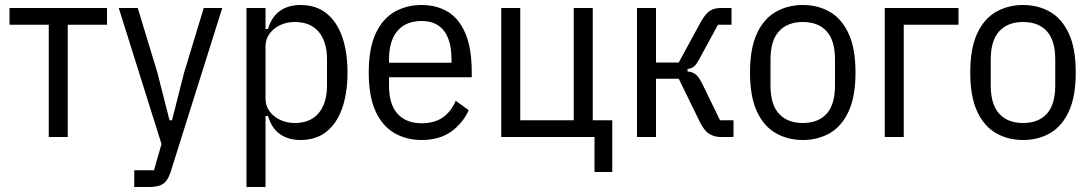

<svg xmlns="http://www.w3.org/2000/svg" viewBox="-20 -548 4364 768"><path d="M175 0V-449H18V-516H408V-449H251V0Z M716 -256 795 -516H869L665 132Q657 159 646.5 173.5Q636 188 619 194Q602 200 573 200H517V133H596L626 28L455 -516H531L610 -256L658 -67H668Z M966 200V-516H1042V-432H1052Q1067 -482 1100.5 -505Q1134 -528 1182 -528Q1244 -528 1285.5 -495Q1327 -462 1348.5 -401.5Q1370 -341 1370 -258Q1370 -175 1348.5 -114.5Q1327 -54 1285.5 -21Q1244 12 1182 12Q1134 12 1100.5 -11Q1067 -34 1052 -84H1042V200ZM1159 -56Q1222 -56 1255 -96Q1288 -136 1288 -206V-310Q1288 -381 1255 -420.5Q1222 -460 1159 -460Q1127 -460 1100.5 -447.5Q1074 -435 1058 -413Q1042 -391 1042 -362V-154Q1042 -125 1058 -103Q1074 -81 1100.5 -68.5Q1127 -56 1159 -56Z M1666 12Q1606 12 1558 -15.5Q1510 -43 1482.5 -102.5Q1455 -162 1455 -258Q1455 -354 1482.5 -413.5Q1510 -473 1558 -500.5Q1606 -528 1666 -528Q1727 -528 1772 -500.5Q1817 -473 1842 -413.5Q1867 -354 1867 -258V-239H1536V-206Q1536 -130 1570.5 -92.5Q1605 -55 1666 -55Q1718 -55 1751 -78Q1784 -101 1803 -145L1855 -107Q1831 -55 1784.5 -21.5Q1738 12 1666 12ZM1666 -464Q1625 -464 1596 -446.5Q1567 -429 1551.5 -395Q1536 -361 1536 -310V-297H1786V-310Q1786 -361 1772.5 -395Q1759 -429 1732.5 -446.5Q1706 -464 1666 -464Z M2358 140V0H1985V-516H2061V-67H2275V-516H2351V-67H2429V140Z M2528 0V-516H2604V-298H2695L2783 -460Q2803 -495 2820.5 -505.5Q2838 -516 2863 -516H2906V-449H2852L2780 -317Q2767 -292 2757 -283Q2747 -274 2730 -272V-262Q2749 -261 2762.5 -250.5Q2776 -240 2790 -211L2860 -67H2914V0H2861Q2837 0 2816.5 -13Q2796 -26 2779 -61L2695 -233H2604V0Z M3191 12Q3131 12 3083 -15.5Q3035 -43 3007.5 -102.5Q2980 -162 2980 -258Q2980 -354 3007.5 -413.5Q3035 -473 3083 -500.5Q3131 -528 3191 -528Q3252 -528 3299.5 -500.5Q3347 -473 3374.5 -413.5Q3402 -354 3402 -258Q3402 -162 3374.5 -102.5Q3347 -43 3299.5 -15.5Q3252 12 3191 12ZM3191 -56Q3253 -56 3286.5 -93Q3320 -130 3320 -206V-310Q3320 -386 3286.5 -423Q3253 -460 3191 -460Q3130 -460 3096 -423Q3062 -386 3062 -310V-206Q3062 -130 3096 -93Q3130 -56 3191 -56Z M3519 0V-516H3814V-449H3595V0Z M4072 12Q4012 12 3964 -15.5Q3916 -43 3888.5 -102.5Q3861 -162 3861 -258Q3861 -354 3888.5 -413.5Q3916 -473 3964 -500.5Q4012 -528 4072 -528Q4133 -528 4180.5 -500.5Q4228 -473 4255.5 -413.5Q4283 -354 4283 -258Q4283 -162 4255.5 -102.5Q4228 -43 4180.5 -15.5Q4133 12 4072 12ZM4072 -56Q4134 -56 4167.5 -93Q4201 -130 4201 -206V-310Q4201 -386 4167.5 -423Q4134 -460 4072 -460Q4011 -460 3977 -423Q3943 -386 3943 -310V-206Q3943 -130 3977 -93Q4011 -56 4072 -56Z"/></svg>

Font: IBM Plex Sans Condensed
Style: Regular
Weight: 400
Width: 3
Designer: Mike Abbink, Paul van der Laan, Pieter van Rosmalen
Foundry: Bold Monday
Version: Version 3.201